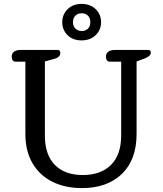

<svg xmlns="http://www.w3.org/2000/svg" viewBox="-20 -951 833 984"><path d="M299 -837Q299 -877 326.5 -904Q354 -931 398 -931Q443 -931 470.5 -904Q498 -877 498 -837Q498 -798 470.5 -771Q443 -744 398 -744Q353 -744 326 -771Q299 -798 299 -837ZM443 -837Q443 -859 430.5 -871Q418 -883 399 -883Q379 -883 366.5 -871Q354 -859 354 -837Q354 -816 367 -804Q380 -792 399 -792Q418 -792 430.5 -804Q443 -816 443 -837ZM110 -265V-635H60Q50 -635 45 -642Q40 -649 40 -661Q40 -677 52 -686Q64 -695 85 -695H275Q289 -695 289 -680Q289 -657 257 -649L210 -636V-257Q210 -158 261 -106Q312 -54 404 -54Q497 -54 549 -106Q601 -158 601 -257V-635H543Q533 -635 528 -642Q523 -649 523 -661Q523 -677 535 -686Q547 -695 568 -695H739Q753 -695 753 -681Q753 -664 723 -652L680 -636V-265Q680 -132 604.5 -59.5Q529 13 400 13Q314 13 248.5 -19.5Q183 -52 146.5 -114.5Q110 -177 110 -265Z"/></svg>

Font: Maitree Medium
Style: Regular
Weight: 500
Designer: CadsonDemak Team
Foundry: CadsonDemak
Version: Version 1.010